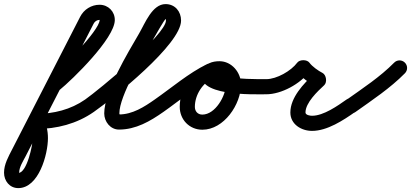

<svg xmlns="http://www.w3.org/2000/svg" viewBox="-165 -601 2038 952"><path d="M128.1 -152.8C128.1 -152.8 128.1 -152.8 128.1 -152.8C198.3 -209.9 402.1 -410.1 404.2 -500.2C405.2 -543.6 371.9 -577.4 328.6 -577.4C288 -577.4 251.1 -554.1 232.6 -518.1C120.3 -299.1 8 -80.1 -104.4 138.9C-123 175.2 -145 213.3 -145 255.3C-145 296.1 -117 331.7 -74.4 331.7C27.4 331.7 72.7 164.3 72.7 83.8C72.7 48.9 65 9 44.9 -20.3C37.3 -31.3 22.9 -16.6 13.7 0.9C4.6 18.3 0.6 38.5 14 38.5C116.1 38.5 216.1 12.8 300.5 -46.3C317.5 -58.2 321.6 -81.5 309.7 -98.5C297.8 -115.5 274.5 -119.6 257.5 -107.7C185.7 -57.5 100.7 -36.5 14 -36.5C0.6 -36.5 -10.9 -27.3 -17.2 -15.4C-23.4 -3.4 -24.5 11.3 -16.9 22.3C-5.6 38.6 -2.3 64.6 -2.3 83.8C-2.3 116.1 -31.2 256.7 -74.4 256.7C-75.5 256.7 -72.1 257.1 -71.1 257.8C-70.3 258.4 -70 257.2 -70 255.3C-70 227.4 -50.2 197.6 -37.6 173.1C74.7 -45.9 187 -264.9 299.4 -483.9C305 -494.9 316 -502.4 328.6 -502.4C328.9 -502.4 329.2 -502.3 329.2 -501.9C327.9 -447.7 128.2 -249.6 80.8 -210.9C64.7 -197.8 62.3 -174.2 75.4 -158.1C88.5 -142.1 112.1 -139.7 128.1 -152.8Z M300.5 -46.3C300.5 -46.3 300.5 -46.3 300.5 -46.3C396.4 -113.5 732.8 -381 732.8 -499.1C732.8 -544.4 702.6 -580.7 656 -580.7C589.7 -580.7 554.2 -485.7 524.6 -434.9C468.8 -338.9 351.8 -146.4 351.8 -38.6C351.8 2.1 382.1 41.5 425 41.5C508.5 41.5 579.3 0.4 645.6 -46.3C662.5 -58.3 666.6 -81.7 654.7 -98.6C642.7 -115.5 619.3 -119.6 602.4 -107.7C602.4 -107.7 602.4 -107.7 602.4 -107.7C549.7 -70.6 491.7 -33.5 425 -33.5C425 -33.5 425.7 -33.5 426.7 -33.3C430.6 -32.6 426.8 -33.9 426.8 -38.6C426.8 -125.9 542.8 -317 589.4 -397.1C601.5 -417.9 650.6 -505.7 656 -505.7C658.9 -505.7 657.8 -507.1 657.8 -499.1C657.8 -429 324 -154.3 257.5 -107.7C240.5 -95.8 236.4 -72.5 248.3 -55.5C260.2 -38.5 283.5 -34.4 300.5 -46.3Z M593.2 -55.5C605.1 -38.6 628.5 -34.4 645.5 -46.2C726 -102.5 806.8 -172.8 894.8 -215.8C913.4 -224.9 921.2 -247.3 912.1 -265.9C903 -284.5 880.5 -292.3 861.9 -283.2C861.9 -283.2 861.9 -283.2 861.9 -283.2C770 -238.3 686.6 -166.4 602.5 -107.8C585.6 -95.9 581.4 -72.5 593.2 -55.5ZM912.4 -265.2C903.7 -284 881.4 -292.2 862.6 -283.5C781.8 -246 726.2 -160.3 726.2 -71.2C726.2 -7.8 774.3 42.2 838.2 42.2C945.7 42.2 1030.1 -83.9 1030.1 -182.5C1030.1 -241.5 984 -297.5 923 -297.5C888.4 -297.5 851.3 -286.6 838.6 -250.4C838.6 -250.4 838.6 -250.4 838.6 -250.5C838.7 -250.6 838.7 -250.6 838.7 -250.6C792.5 -121.3 1094.2 -133.6 1155 -133.5C1175.7 -133.5 1192.5 -150.3 1192.5 -171C1192.5 -191.7 1175.7 -208.5 1155 -208.5C1155 -208.5 1155 -208.5 1155 -208.5C1091.4 -208.6 1025.8 -208.8 962.8 -218.9C950.2 -220.9 937.4 -223.4 925.2 -227.3C919 -229.3 913.1 -231.6 907.6 -235.2C907.4 -235.4 907.1 -235.6 906.9 -235.7C908.9 -230.8 907.7 -238.7 909.3 -230.2C909.7 -228.7 908.8 -223.9 909.3 -225.4C909.3 -225.4 909.3 -225.4 909.4 -225.5C909.4 -225.6 909.4 -225.6 909.4 -225.6C910.1 -227.5 907.5 -222 906 -220.7C904.5 -219.5 909.4 -221.5 910.4 -221.6C914.6 -222.3 918.8 -222.5 923 -222.5C942.1 -222.5 955.1 -199.9 955.1 -182.5C955.1 -126.1 902.7 -32.8 838.2 -32.8C815.6 -32.8 801.2 -48.9 801.2 -71.2C801.2 -131.2 839.7 -190.2 894.1 -215.4C912.9 -224.2 921.1 -246.5 912.4 -265.2Z M1117.5 -171C1117.5 -150.3 1134.3 -133.5 1155 -133.5C1230.6 -133.5 1324.2 -185.4 1369.1 -245.6C1375.1 -253.7 1357.1 -257.9 1339 -257.9C1320.9 -258 1302.8 -254 1308.8 -245.8C1329.8 -217.2 1368.3 -188.7 1400 -172.6C1409.6 -167.7 1411.4 -186.6 1408.9 -204.9C1406.4 -223.2 1399.5 -240.9 1391.6 -233.6C1340.3 -186.3 1274.7 -117.5 1274.7 -43.2C1274.7 15.2 1329 48 1382.2 48C1457.5 48 1537.2 -4.5 1596.6 -46.4C1613.5 -58.3 1617.6 -81.7 1605.6 -98.6C1593.7 -115.5 1570.3 -119.6 1553.4 -107.6C1553.4 -107.6 1553.4 -107.6 1553.4 -107.6C1508.8 -76.2 1439.2 -27 1382.2 -27C1373.3 -27 1349.7 -30.1 1349.7 -43.2C1349.7 -91.5 1409.5 -148.1 1442.4 -178.4C1450.3 -185.7 1453 -198.5 1451.3 -210.7C1449.6 -222.9 1443.6 -234.6 1434 -239.4C1412.9 -250.2 1383.2 -271.1 1369.2 -290.2C1363.2 -298.4 1351.2 -302.5 1339.1 -302.5C1327.1 -302.6 1315 -298.5 1308.9 -290.4C1278.2 -249.2 1207 -208.5 1155 -208.5C1134.3 -208.5 1117.5 -191.7 1117.5 -171Z M1544.4 -53.9C1556.4 -37.1 1579.8 -33.1 1596.7 -45.1C1680.7 -104.8 1770.3 -164.1 1842.7 -237.7C1857.3 -252.5 1857.1 -276.2 1842.3 -290.7C1827.5 -305.3 1803.8 -305.1 1789.3 -290.3C1789.3 -290.3 1789.3 -290.3 1789.3 -290.3C1720 -219.9 1633.6 -163.3 1553.3 -106.2C1536.4 -94.2 1532.4 -70.8 1544.4 -53.9Z"/></svg>

Font: FRB American Cursive Extrabold
Style: Bold Italic
Weight: 800
Italic angle: -25°
Version: Version 2.0;Modular Font Editor K font №1